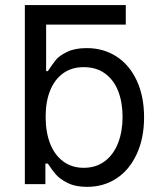

<svg xmlns="http://www.w3.org/2000/svg" viewBox="-20 -727 631 758"><path d="M476.6 -629.9V-707H148.4V-629.9ZM78.1 -707V0H159.2V-81.1H168.9C180 -64.1 190.6 -49.8 200.7 -38.1C210.8 -26.4 226.1 -15.3 246.6 -4.9C267.1 5.5 292.6 10.7 323.2 10.7C367.5 10.7 406.6 -0.5 440.4 -22.9C474.3 -45.4 500.8 -77.5 520 -119.1C539.2 -160.8 548.8 -209 548.8 -263.7C548.8 -319 539.2 -367.4 520 -408.7C500.8 -450 474.1 -481.8 439.9 -503.9C405.8 -526 366.5 -537.1 322.3 -537.1C291 -537.1 265.1 -532.1 244.6 -522C224.1 -511.9 209.6 -501.6 201.2 -491.2C192.7 -480.8 182 -465.8 168.9 -446.3H162.1V-707ZM177.7 -160.6C166 -190.9 160.2 -225.9 160.2 -265.6C160.2 -305.3 166 -339.8 177.7 -369.1C189.5 -398.4 206.5 -421.2 229 -437.5C251.5 -453.8 278.6 -461.9 310.5 -461.9C343.8 -461.9 371.9 -453.5 395 -436.5C418.1 -419.6 435.4 -396.3 446.8 -366.7C458.2 -337.1 463.9 -303.4 463.9 -265.6C463.9 -227.2 458 -192.9 446.3 -162.6C434.6 -132.3 417.2 -108.4 394 -90.8C370.9 -73.2 343.1 -64.5 310.5 -64.5C279.3 -64.5 252.3 -72.9 229.5 -89.8C206.7 -106.8 189.5 -130.4 177.7 -160.6Z"/></svg>

Font: Pretendard Variable
Style: Regular
Weight: 400
Designer: Base glyphs from Inter by Rasmus Andersson; Hangeul glyphs from Noto Sans CJK(Source Han Sans) by Jang Soo-young and Kan
Foundry: Kil Hyung-jin
Version: Version 1.309;Glyphs 3.2 (3225)